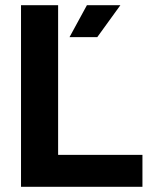

<svg xmlns="http://www.w3.org/2000/svg" viewBox="-20 -720 595 740"><path d="M61 0H529V-123H204V-700H61ZM248 -577H355L444 -700H315Z"/></svg>

Font: Vanilla Cream Black
Style: Regular
Weight: 900
Designer: Jeremy Tribby, Jinavaṁso
Foundry: Tribby Type
Version: Version 1.422;Glyphs 3.1.2 (3151)